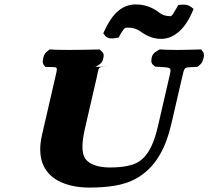

<svg xmlns="http://www.w3.org/2000/svg" viewBox="-20 -839 943 869"><path d="M403.1 -536.8 413.1 -537.1 424 -543.4C444 -555.1 445.7 -567.6 447.6 -576.3C449.4 -584.6 452.9 -596.5 438.8 -607.7L430.3 -615.3L419.5 -615C379.3 -614 335.8 -613 290.7 -613C251.6 -613 214 -614 215 -615L204.4 -615.3L195 -607.7C178.9 -595.4 177 -582.1 175.2 -572.9C173.6 -564.8 170.7 -553.5 180 -542.6L185.3 -536.3L194.8 -535.8C244.4 -533.5 243.3 -545.3 227.8 -478.5L170.4 -229.6C125.1 -33.5 275.6 10 384.1 10C474.7 10 540.8 -2.2 587.5 -26.2C686.9 -77.3 731.5 -173.9 756.3 -281.4L801.8 -478.5C817 -544.1 811.1 -531.7 864.2 -535.9L873.5 -536.6L881.3 -542.6C894.3 -552.5 896.9 -562.5 899.2 -569.8C902.3 -579.8 907.5 -594.6 896.4 -607.7L890.5 -615.3L879.7 -615C843.5 -614 804.8 -613 781.9 -613C762 -613 711.6 -614 712.6 -615L702 -615.2L689.9 -607.7C667 -594.3 666.3 -579 665.4 -568.8C664.8 -561.9 663.5 -552.7 675.1 -543.4L682.5 -537.5L691.9 -536.8C759.3 -531.6 757.8 -540.6 743.9 -480.1L695.4 -270.1C679.9 -202.9 657.5 -137.9 606 -105.8C582.6 -91.2 540.5 -81 476.9 -81C424.1 -81 385.9 -95.5 368.5 -117.6C344.4 -148.1 352.7 -206.6 365.9 -263.7L415.9 -480.1C431.2 -546.5 417.3 -534.3 485 -536.8ZM705 -779C683.2 -795.2 649.3 -819 594.4 -819C522.2 -819 481.5 -761 453.7 -701.8L447.4 -688.2L455 -678.3C466.7 -663 487 -663.9 501.4 -666.4L517 -669.1L524.8 -683.7C544.2 -715.8 546.5 -714 560.6 -714C576.4 -714 596.2 -709.6 609.6 -700.5C632.7 -684.7 663.3 -663 709.1 -663C774.1 -663 821.7 -718.5 849.1 -782.1L856.2 -798.5L844.4 -807.8C834.7 -815.4 820.7 -819.4 803.6 -817.9L787 -816.4L778.2 -800.9C755.2 -760.1 754.5 -766 746.9 -766C732.6 -766 716.1 -770.7 705 -779Z"/></svg>

Font: Linux Libertine Mono O 
Style: Mono Bold Oblique
Weight: 400
Italic angle: -13°
Designer: Philipp H. Poll
Foundry: Philipp H. Poll
Version: Version 5.1.7